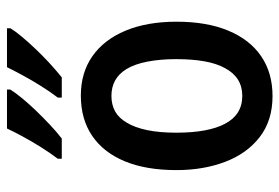

<svg xmlns="http://www.w3.org/2000/svg" viewBox="-148 -658 816 561"><g transform="rotate(-90 260.5 -378.0)"><path d="M259.8 9.8Q188.5 9.8 140.1 -27.6Q91.8 -64.9 67.6 -128.7Q43.5 -192.4 43.5 -271Q43.5 -359.9 69.3 -422.1Q95.2 -484.4 143.8 -517.3Q192.4 -550.3 261.2 -550.3Q328.1 -550.3 376.5 -516.4Q424.8 -482.4 450.9 -419.7Q477.1 -356.9 477.1 -270.5Q477.1 -182.1 450.9 -119.4Q424.8 -56.6 376.2 -23.4Q327.6 9.8 259.8 9.8ZM260.3 -78.6Q314.5 -78.6 341.3 -128.9Q355 -153.3 361.3 -189Q367.7 -224.6 367.7 -272Q367.7 -317.4 360.6 -355Q353.5 -392.6 338.4 -417.5Q311.5 -460.9 260.3 -460.9Q234.4 -460.9 214.8 -450Q195.3 -439 182.1 -416Q168 -393.1 160.4 -356.9Q152.8 -320.8 152.8 -271.5Q152.8 -224.6 159.4 -189Q166 -153.3 178.7 -129.4Q205.1 -78.6 260.3 -78.6ZM255.4 -606V-617.7Q272.5 -640.1 289.3 -667Q306.2 -693.8 320.3 -720Q334.5 -746.1 344.2 -766.1H458V-756.3Q449.2 -741.7 433.1 -722.4Q417 -703.1 397.2 -682.4Q377.4 -661.6 356 -641.8Q334.5 -622.1 314.5 -606ZM76.7 -606V-617.7Q93.8 -640.1 110.6 -667Q127.4 -693.8 141.6 -720Q155.8 -746.1 165 -766.1H278.8V-756.3Q269 -740.7 252.9 -721.2Q236.8 -701.7 216.8 -680.9Q196.8 -660.2 176 -640.6Q155.3 -621.1 135.7 -606Z"/></g></svg>

Font: Open Sans
Style: Regular
Weight: 600
Width: 3
Foundry: Ascender Corporation
Version: Version 1.000